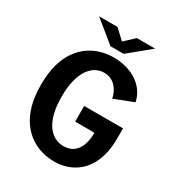

<svg xmlns="http://www.w3.org/2000/svg" viewBox="-205 -1005 1061 1147"><g transform="rotate(30 325.0 -432.0)"><path d="M341 11Q299 11 256.8 -0.5Q214.5 -12 176.5 -37.8Q138.5 -63.5 108.5 -105.2Q78.5 -147 61.5 -207Q44.5 -267 44.5 -348Q44.5 -428 61.2 -487.8Q78 -547.5 107.5 -589.2Q137 -631 174.8 -656.8Q212.5 -682.5 254.8 -694.2Q297 -706 339 -706Q388 -706 429.5 -694.2Q471 -682.5 503.5 -660.5Q536 -638.5 557.2 -607.8Q578.5 -577 586.5 -539L455 -488Q450.5 -509.5 441.2 -529.2Q432 -549 417.2 -564.8Q402.5 -580.5 382.2 -589.5Q362 -598.5 336.5 -598.5Q314 -598.5 292.2 -589.8Q270.5 -581 251.5 -562.5Q232.5 -544 218 -514.5Q203.5 -485 195.2 -443.5Q187 -402 187 -348Q187 -280 200 -231.8Q213 -183.5 235 -153.8Q257 -124 284.8 -110.2Q312.5 -96.5 342.5 -96.5Q371 -96.5 393.5 -106.5Q416 -116.5 431.8 -137Q447.5 -157.5 456 -188Q464.5 -218.5 464.5 -258.5H331.5V-366.5H599.5V-297.5Q599.5 -232.5 586 -182.2Q572.5 -132 548.2 -95.5Q524 -59 491.5 -35.5Q459 -12 420.8 -0.5Q382.5 11 341 11ZM141 -875H267.5L334.5 -813L401.5 -875H527.5L380 -754H289Z"/></g></svg>

Font: Trispace Thin SemiBold
Style: Regular
Weight: 600
Version: Version 1.210